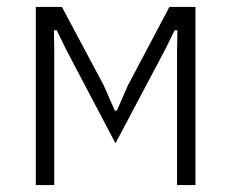

<svg xmlns="http://www.w3.org/2000/svg" viewBox="-20 -532 665 552"><path d="M83 0V-512H158L278 -287L310 -214H316L348 -287L467 -512H542V0H489V-382L490 -445H482L454 -388L312 -120L171 -388L143 -445H135L136 -382V0Z"/></svg>

Font: IBM Plex Sans Condensed Light
Style: Regular
Weight: 300
Width: 3
Designer: Mike Abbink, Paul van der Laan, Pieter van Rosmalen
Foundry: Bold Monday
Version: Version 3.201